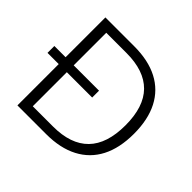

<svg xmlns="http://www.w3.org/2000/svg" viewBox="-167 -896 1088 1088"><g transform="rotate(45 376.5 -352.5)"><path d="M100 0V-705H331Q444 -705 522 -664.5Q600 -624 640.5 -545.5Q681 -467 681 -353Q681 -239 640.5 -160.5Q600 -82 521.5 -41Q443 0 331 0ZM165 -58H327Q469 -58 541 -131.5Q613 -205 613 -353Q613 -501 541 -574Q469 -647 327 -647H165ZM10 -331V-386H368V-331Z"/></g></svg>

Font: Nunito Sans 10pt Light
Style: Regular
Weight: 300
Designer: Vernon Adams
Foundry: Vernon Adams
Version: Version 3.101;gftools[0.9.27]